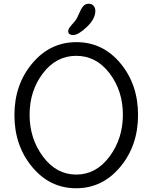

<svg xmlns="http://www.w3.org/2000/svg" viewBox="-20 -990 814 1025"><path d="M387 -58Q493 -58 564.5 -154Q636 -250 636 -377.5Q636 -505 565 -598.5Q494 -692 387 -692Q280 -692 209 -598.5Q138 -505 138 -377.5Q138 -250 209.5 -154Q281 -58 387 -58ZM623 -652Q717 -539 717 -376Q717 -213 622 -99Q527 15 386.5 15Q246 15 151.5 -99Q57 -213 57 -375.5Q57 -538 152 -651.5Q247 -765 388 -765Q529 -765 623 -652ZM489 -932Q489 -889 443.5 -846Q398 -803 371 -803Q344 -803 344 -824Q344 -836 360 -854Q376 -872 383.5 -881.5Q391 -891 401.5 -916.5Q412 -942 423.5 -956Q435 -970 453 -970Q471 -970 480 -958.5Q489 -947 489 -932Z"/></svg>

Font: Delius
Style: Regular
Weight: 400
Designer: Natalia Raices
Foundry: Natalia Raices
Version: Version 1.001